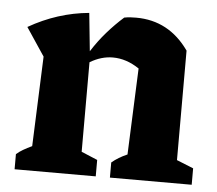

<svg xmlns="http://www.w3.org/2000/svg" viewBox="-42 -548 670 594"><g transform="rotate(5 292.5 -251.0)"><path d="M24 0V-47Q33 -55 45 -62Q57 -69 72 -76L83 -355L25 -442Q114 -493 212 -502L224 -384Q245 -417 269.5 -445Q294 -473 321 -497Q331 -499 340.5 -499.5Q350 -500 358 -500Q460 -500 522 -412V-72L574 -51V0H320V-47Q340 -64 368 -76L379 -344Q339 -371 297 -371Q261 -371 226 -350V-72L276 -51V0Z"/></g></svg>

Font: Piazzolla
Style: Bold
Weight: 700
Designer: Juan Pablo del Peral
Foundry: Huerta Tipografica
Version: Version 1.330